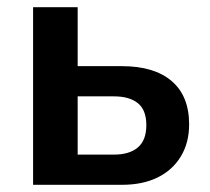

<svg xmlns="http://www.w3.org/2000/svg" viewBox="-20 -514 584 534"><path d="M72 0V-494H196V-330H319Q409 -330 457.5 -288.5Q506 -247 506 -168Q506 -117 483 -79Q460 -41 418.5 -20.5Q377 0 319 0ZM196 -84H297Q340 -84 363.5 -104Q387 -124 387 -166Q387 -208 363.5 -227Q340 -246 297 -246H196Z"/></svg>

Font: Nunito Sans 10pt SemiCondensed
Style: Bold
Weight: 700
Width: 4
Designer: Vernon Adams
Foundry: Vernon Adams
Version: Version 3.101;gftools[0.9.27]